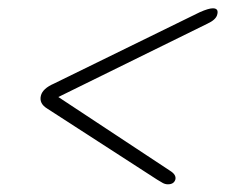

<svg xmlns="http://www.w3.org/2000/svg" viewBox="-20 -580 557 474"><path d="M413 -137Q409.5 -125 394.5 -125Q388 -125 382 -128.2Q376 -131.5 368 -136.5L96.5 -312Q76 -324.5 81 -344Q85.5 -361.5 113 -373.5L473.5 -550Q495 -559.5 505.5 -559.5Q521 -559.5 516 -543Q512.5 -531 492 -521.5L124 -340.5L400.5 -158Q415.5 -148.5 413 -137Z"/></svg>

Font: Fraunces 72pt Soft Light
Style: Italic
Weight: 300
Italic angle: -16°
Version: Version 1.000;[b76b70a41]